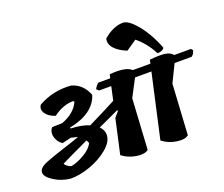

<svg xmlns="http://www.w3.org/2000/svg" viewBox="-165 -1222 1698 1455"><g transform="rotate(-20 683.5 -494.5)"><path d="M178 -428 259 -430Q367 -471 401 -551L395 -559Q311 -559 232 -499Q178 -516 155 -551.5Q132 -587 155 -618Q277 -686 419 -675Q509 -650 546 -554Q504 -419 303 -378L305 -370Q392 -368 453 -342Q596 -412 680 -457L704 -567H606L588 -584Q603 -612 622 -625H717L724 -655Q855 -667 899 -625H1041L1048 -655Q1128 -663 1170.5 -657Q1213 -651 1233 -625H1368L1380 -611Q1373 -581 1352 -567H1215L1146 -426L1122 -18Q1093 6 1028 -3.5Q963 -13 913 -52L1028 -567H896L822 -426L798 -18Q769 6 704 -3.5Q639 -13 589 -52L651 -330L687 -372L684 -380Q572 -328 515 -302Q546 -271 546 -234Q546 -177 481.5 -124Q417 -71 332 -41.5Q247 -12 177 -13Q105 -20 46 -57.5Q-13 -95 -13 -130Q-13 -168 54 -194Q103 -214 195.5 -243.5Q288 -273 336 -291Q300 -299 282 -304L210 -287Q182 -306 169 -334.5Q156 -363 159 -388Q162 -413 178 -428ZM214 -100Q265 -110 322.5 -144Q380 -178 399 -220Q394 -232 387 -244Q226 -169 164 -138Q167 -127 183 -115Q199 -103 214 -100ZM950 -988Q986 -988 1032.5 -940.5Q1079 -893 1116 -829Q1153 -765 1175 -704Q1158 -681 1119 -681Q1070 -776 996 -835L911 -777Q843 -805 812 -842Q781 -879 792 -919Q873 -988 950 -988Z"/></g></svg>

Font: Tillana
Style: Bold
Weight: 700
Designer: Lipi Raval (Devanagari, Latin), Jonny Pinhorn (Latin)
Foundry: Indian Type Foundry
Version: Version 2.002;PS 1.0;hotconv 1.0.79;makeotf.lib2.5.61930; tt